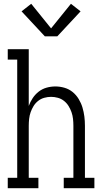

<svg xmlns="http://www.w3.org/2000/svg" viewBox="-20 -995 540 1015"><path d="M21 0V-55H71V-680H21V-735H132V-435Q140 -457 153 -476.5Q166 -496 184.5 -510.5Q203 -525 226 -531.5Q249 -538 273 -538Q297 -538 321 -531Q345 -524 364 -508.5Q383 -493 396 -471.5Q409 -450 416 -426.5Q423 -403 426 -379Q429 -355 429 -330V-55H479V0H317V-55H368V-330Q368 -348 366 -366.5Q364 -385 358 -402Q352 -419 342.5 -434.5Q333 -450 318.5 -461.5Q304 -473 286 -478Q268 -483 250 -483Q232 -483 214 -478Q196 -473 181.5 -461.5Q167 -450 157.5 -434.5Q148 -419 142 -402Q136 -385 134 -366.5Q132 -348 132 -330V-55H183V0ZM217 -803 94 -935 145 -975 250 -845 355 -975 406 -935 283 -803Z"/></svg>

Font: Iosevka Slab Light
Style: Regular
Weight: 300
Monospace: yes
Designer: Belleve Invis
Foundry: Belleve Invis
Version: Version 11.1.0; ttfautohint (v1.8.3)